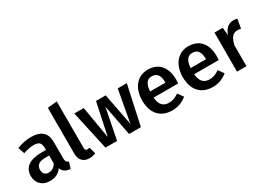

<svg xmlns="http://www.w3.org/2000/svg" viewBox="-15 -1495 3087 2250"><g transform="rotate(-30 1528.5 -370.0)"><path d="M468 -362C468 -483 400 -544 265 -544C203 -544 139 -531 73 -506L103 -419C158 -438 204 -447 243 -447C312 -447 342 -423 342 -355V-325H276C121 -325 35 -263 35 -148C35 -51 101 15 206 15C273 15 328 -11 364 -64C384 -15 421 8 481 13L508 -72C480 -83 468 -99 468 -140ZM240 -78C191 -78 165 -107 165 -158C165 -219 206 -250 289 -250H342V-143C317 -100 283 -78 240 -78Z M738 15C768 15 796 9 823 -3L796 -93C786 -90 776 -88 766 -88C746 -88 736 -100 736 -125V-755L608 -741V-121C608 -34 657 15 738 15Z M1431 -529 1352 -94 1268 -529H1137L1045 -94L971 -529H843L960 0H1117L1199 -415L1279 0H1439L1554 -529Z M2076 -277C2076 -445 1991 -544 1843 -544C1696 -544 1608 -424 1608 -261C1608 -90 1699 15 1860 15C1932 15 1997 -9 2056 -56L2003 -129C1956 -97 1918 -82 1871 -82C1796 -82 1749 -122 1741 -225H2073C2075 -253 2076 -270 2076 -277ZM1949 -308H1741C1748 -409 1783 -453 1846 -453C1915 -453 1949 -407 1949 -314Z M2625 -277C2625 -445 2540 -544 2392 -544C2245 -544 2157 -424 2157 -261C2157 -90 2248 15 2409 15C2481 15 2546 -9 2605 -56L2552 -129C2505 -97 2467 -82 2420 -82C2345 -82 2298 -122 2290 -225H2622C2624 -253 2625 -270 2625 -277ZM2498 -308H2290C2297 -409 2332 -453 2395 -453C2464 -453 2498 -407 2498 -314Z M3001 -543C2938 -543 2888 -501 2863 -425L2851 -529H2740V0H2868V-282C2889 -374 2922 -418 2985 -418C3000 -418 3016 -416 3032 -412L3054 -536C3038 -541 3020 -543 3001 -543Z"/></g></svg>

Font: Fira Sans Medium
Style: Regular
Weight: 500
Designer: Carrois Corporate & Edenspiekermann AG
Foundry: Carrois Corporate GbR & Edenspiekermann AG
Version: Version 4.203